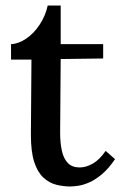

<svg xmlns="http://www.w3.org/2000/svg" viewBox="-20 -660 437 696"><path d="M234 16Q209 16 183.5 9.5Q158 3 137 -16.5Q116 -36 104 -73Q92 -110 92 -171L94 -444H20V-500Q47 -501 75 -520Q103 -539 124 -571Q145 -603 153 -640H200V-500H354V-448L200 -446L198 -179Q198 -141 204.5 -112.5Q211 -84 226.5 -68.5Q242 -53 269 -53Q292 -53 316.5 -67Q341 -81 363 -113L397 -83Q373 -48 349 -28Q325 -8 303 1.5Q281 11 263 13.5Q245 16 234 16Z"/></svg>

Font: Lora Medium
Style: Regular
Weight: 500
Designer: Olga Karpushina, Alexei Vanyashin (Cyrillic)
Foundry: Cyreal
Version: Version 3.004